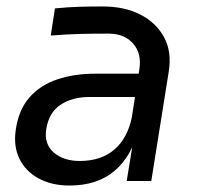

<svg xmlns="http://www.w3.org/2000/svg" viewBox="-20 -560 620 594"><path d="M448 0H372L398 -160H382L411 -345Q419 -394 392 -425Q365 -456 316 -456Q267 -456 227 -455Q187 -454 137 -450L150 -534Q191 -538 224 -539Q257 -540 298 -540Q365 -540 414 -515Q463 -490 487.5 -445Q512 -400 502 -338ZM195 14Q140 14 99.5 -8Q59 -30 40 -69Q21 -108 29 -160Q38 -221 71.5 -259Q105 -297 157.5 -314.5Q210 -332 274 -332H419L407 -260H258Q204 -260 167.5 -236Q131 -212 123 -160Q116 -115 146 -88.5Q176 -62 227 -62Q293 -62 334 -97.5Q375 -133 388 -198L408 -160Q388 -77 334.5 -31.5Q281 14 195 14Z"/></svg>

Font: Sora Variable Italic
Style: Regular
Weight: 400
Designer: Jonathan Barnbrook, Julián Moncada
Foundry: Barnbrook Fonts
Version: Version 2.000